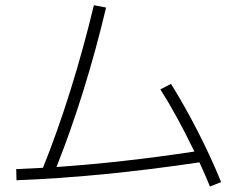

<svg xmlns="http://www.w3.org/2000/svg" viewBox="-20 -713 904 722"><path d="M141.6 -82Q196.3 -217.8 245.1 -374Q293.9 -530.3 333 -693.4L378.9 -684.6Q341.3 -525.9 293.7 -372.8Q246.1 -219.7 192.4 -85Q440.9 -102.1 710.9 -143.1Q645 -279.8 583 -377L623 -397.5Q671.9 -319.8 722.9 -220.5Q773.9 -121.1 811.5 -28.3L769.5 -11.7Q755.4 -46.9 730 -102.5Q355.5 -46.9 42 -35.2L41 -77.1Z"/></svg>

Font: Pretendard GOV ExtraLight
Style: Regular
Weight: 200
Designer: Base glyphs from Inter by Rasmus Andersson; Hangeul glyphs from Noto Sans CJK(Source Han Sans) by Jang Soo-young and Kan
Foundry: Kil Hyung-jin
Version: Version 1.309